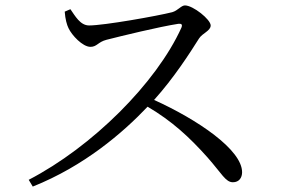

<svg xmlns="http://www.w3.org/2000/svg" viewBox="-20 -706 1040 709"><path d="M219 -663C221 -635 227 -614 233 -602C245 -576 285 -533 314 -533C338 -533 342 -551 373 -559C428 -573 567 -607 638 -618C649 -619 655 -617 650 -604C557 -399 321 -164 86 -42L101 -17C291 -93 433 -215 525 -312C615 -259 679 -200 746 -125C799 -65 813 -33 840 -33C863 -33 874 -50 874 -70C874 -153 710 -264 549 -337C622 -418 681 -510 715 -564C728 -584 758 -592 758 -612C758 -634 693 -686 663 -686C649 -686 637 -667 616 -661C561 -647 364 -612 309 -612C276 -612 257 -648 240 -672Z"/></svg>

Font: Source Han Serif K
Style: Regular
Weight: 400
Designer: Ryoko NISHIZUKA 西塚涼子 (kana & ideographs); Frank Grießhammer (Latin, Greek & Cyrillic); Wenlong ZHANG 张文龙 (bopomofo); San
Foundry: Adobe Systems Incorporated
Version: Version 1.001;PS 1.001;hotconv 16.6.54;makeotf.lib2.5.65590